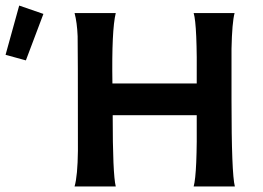

<svg xmlns="http://www.w3.org/2000/svg" viewBox="-188 -670 944 690"><path d="M-119 -650 -32 -620 -95 -453 -168 -473ZM656 0H508Q521 -46 519 -256H217Q217 -44 228 0H80Q91 -38 92 -128Q92 -510 91 -540Q89 -589 80 -623H228Q213 -562 216 -370H519Q521 -580 508 -623H655Q646 -589 644 -495V-310Q644 -46 656 0Z"/></svg>

Font: GFS Neohellenic Rg
Style: Bold
Weight: 700
Designer: Designed by Takis Katsoulidis and George D. Matthiopoulos.
Foundry: Designed by Takis Katsoulidis and George D. Matthiopoulos.
Version: Version 1.0